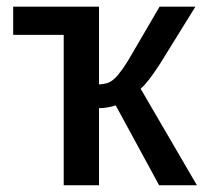

<svg xmlns="http://www.w3.org/2000/svg" viewBox="-20 -548 605 568"><path d="M19 -528.3H272.9V-298.3Q286.6 -298.8 297.4 -302.2Q308.1 -305.7 318.8 -315.4Q328.6 -324.2 342.5 -343.8Q356.4 -363.3 372.6 -392.1L452.1 -528.3H558.1L454.1 -360.4Q417 -302.7 396 -285.6L562.5 0H450.7L322.3 -236.3Q313.5 -232.9 299.6 -230.5Q285.6 -228 272.9 -228V0H168.5V-444.8H19Z"/></svg>

Font: Arimo Medium
Style: Regular
Weight: 500
Designer: Steve Matteson
Foundry: Monotype Imaging Inc.
Version: Version 1.33